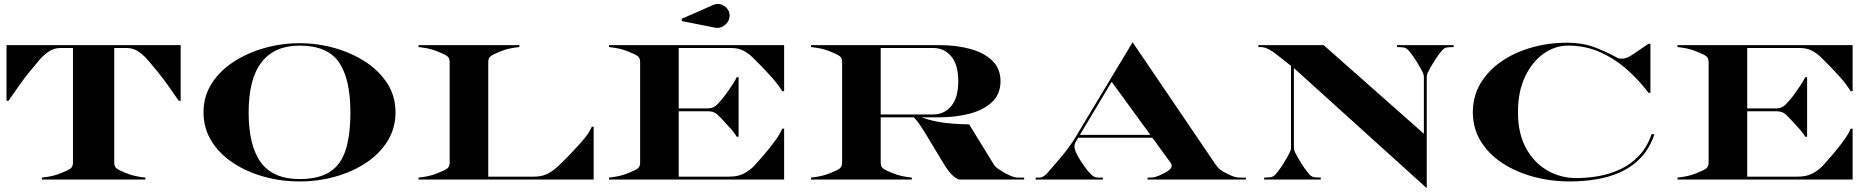

<svg xmlns="http://www.w3.org/2000/svg" viewBox="-20 -935 9769 1000"><path d="M198 -10Q228.5 -13.5 250 -18.2Q271.5 -23 296 -32.5Q334 -47.5 347 -57.2Q360 -67 360 -87.5V-685H295Q260.5 -685 232.5 -665.5Q204.5 -646 181.2 -618Q158 -590 137 -565Q104.5 -525.5 75.5 -483.5Q46.5 -441.5 24 -410H14V-700H921V-410H911Q889 -441.5 859.8 -483.5Q830.5 -525.5 798 -565Q777 -590 753.8 -618Q730.5 -646 702.5 -665.5Q674.5 -685 640 -685H575V-87.5Q575 -67 588 -57.2Q601 -47.5 639 -32.5Q663.5 -23 685 -18.2Q706.5 -13.5 737 -10V0H198Z M1540 10Q1443.5 10 1354 -15Q1264.5 -40 1193.8 -86.8Q1123 -133.5 1081.5 -200.2Q1040 -267 1040 -350Q1040 -433.5 1082.5 -500Q1125 -566.5 1197 -613.2Q1269 -660 1358 -685Q1447 -710 1540 -710Q1633 -710 1722 -685Q1811 -660 1883 -613.2Q1955 -566.5 1997.5 -500Q2040 -433.5 2040 -350Q2040 -267 1998.5 -200.2Q1957 -133.5 1886.2 -86.8Q1815.5 -40 1726 -15Q1636.5 10 1540 10ZM1540 -697.5Q1409.5 -697.5 1342.2 -610.8Q1275 -524 1275 -350Q1275 -176 1338.5 -89.2Q1402 -2.5 1540 -2.5Q1642 -2.5 1699.8 -41Q1757.5 -79.5 1781.2 -156.8Q1805 -234 1805 -350Q1805 -524 1745.2 -610.8Q1685.5 -697.5 1540 -697.5Z M2160 -10Q2190.5 -13.5 2212 -18.2Q2233.5 -23 2258 -32.5Q2296 -47.5 2309 -57.2Q2322 -67 2322 -87.5V-612.5Q2322 -633 2309 -642.8Q2296 -652.5 2258 -667.5Q2233.5 -677 2212 -681.8Q2190.5 -686.5 2160 -690V-700H2685V-690Q2654.5 -686.5 2633 -682Q2611.5 -677.5 2587 -667.5Q2549.5 -652.5 2536.2 -642.8Q2523 -633 2523 -612.5V-15H2761Q2800 -15 2828.8 -28.5Q2857.5 -42 2885.8 -68.5Q2914 -95 2951.5 -134Q3002 -186.5 3026.8 -217.5Q3051.5 -248.5 3062 -275H3072V0H2160Z M3703.4 -791 3531 -825.4V-837.4L3695.4 -909.4Q3715.4 -918.2 3735 -912Q3754.6 -905.8 3767.4 -890.2Q3780.2 -874.6 3780.2 -855Q3780.2 -835.4 3769.2 -819.4Q3758.2 -803.4 3740.8 -795.2Q3723.4 -787 3703.4 -791ZM3152 -10Q3182.5 -13.5 3204 -18.2Q3225.5 -23 3250 -32.5Q3288 -47.5 3301 -57.2Q3314 -67 3314 -87.5V-612.5Q3314 -633 3301 -642.8Q3288 -652.5 3250 -667.5Q3225.5 -677 3204 -681.8Q3182.5 -686.5 3152 -690V-700H4064V-460H4054Q4032 -495.5 4003.2 -528Q3974.5 -560.5 3941 -595Q3918 -618.5 3896.8 -639Q3875.5 -659.5 3849.8 -672.2Q3824 -685 3788 -685H3515V-370.5H3668Q3695.5 -370.5 3714.8 -390.2Q3734 -410 3751 -431.5Q3760 -443.5 3773 -461.8Q3786 -480 3798.2 -499.2Q3810.5 -518.5 3817 -533H3827V-223H3817Q3802 -248 3783 -267.8Q3764 -287.5 3747 -307Q3731 -325.5 3713.8 -340.5Q3696.5 -355.5 3668 -355.5H3515V-15H3778Q3824.5 -15 3856.2 -32Q3888 -49 3912.8 -76.2Q3937.5 -103.5 3963.5 -134Q3995 -171.5 4019.2 -205Q4043.5 -238.5 4054 -265H4064V0H3152Z M4841 -685H4567V-339H4841Q4898 -339 4934.5 -382.8Q4971 -426.5 4971 -512Q4971 -597.5 4934.5 -641.2Q4898 -685 4841 -685ZM4204 -10Q4234.5 -13.5 4256 -18.2Q4277.5 -23 4302 -32.5Q4339.5 -47 4352.8 -57Q4366 -67 4366 -87.5V-612.5Q4366 -633 4352.8 -643Q4339.5 -653 4302 -667.5Q4277.5 -677.5 4256 -682Q4234.5 -686.5 4204 -690V-700H4871Q4961.5 -700 5034 -680Q5106.5 -660 5148.8 -618.5Q5191 -577 5191 -512Q5191 -447 5148.8 -405.5Q5106.5 -364 5034 -344Q4961.5 -324 4871 -324H4778.5Q4837 -303 4901 -295.2Q4965 -287.5 5027.5 -287.5L5155 -80Q5163.5 -66 5176.8 -57Q5190 -48 5204 -39.5Q5220 -29.5 5242.2 -19.8Q5264.5 -10 5285 -10H5314V0H4974Q4953.5 -8.5 4935 -27.8Q4916.5 -47 4892.5 -86.5L4794 -250Q4781 -271 4767.2 -290.5Q4753.5 -310 4739.5 -324H4567V-87.5Q4567 -67 4580.2 -57Q4593.5 -47 4631 -32.5Q4655.5 -23 4677 -18.2Q4698.5 -13.5 4729 -10V0H4204Z M5374 -10H5394Q5415 -10 5438.8 -38Q5462.5 -66 5490.5 -98Q5518.5 -130 5540.5 -159.8Q5562.5 -189.5 5570.5 -202L5879 -715L6310 -80Q6321 -63.5 6330.5 -55.5Q6340 -47.5 6354 -39.5Q6370 -30.5 6393 -20.2Q6416 -10 6440 -10H6469V0H5957V-10H5969Q5993 -10 6016 -20.2Q6039 -30.5 6055 -39.5Q6094.5 -62.5 6077.5 -86.5L5982 -217.5H5595.5L5584 -198.5Q5570 -175.5 5581 -148.5Q5592 -121.5 5610.5 -94Q5631 -63.5 5646.2 -44.5Q5661.5 -25.5 5674.5 -17Q5678.5 -14.5 5684.8 -12.2Q5691 -10 5702 -10H5724V0H5374ZM5604.5 -232.5H5971.5L5770 -509Z M6593.5 -11.5Q6611 -12.5 6623.5 -26.8Q6636 -41 6650 -61Q6655.5 -69 6665.2 -84.2Q6675 -99.5 6684.2 -115.8Q6693.5 -132 6698.5 -143Q6701 -148.5 6702.5 -154.2Q6704 -160 6704 -167.5V-592L6630 -650.5Q6616 -662 6592 -676Q6568 -690 6544 -690H6534V-700H6874L7396 -238.5V-532.5Q7396 -540 7394.5 -545.8Q7393 -551.5 7390.5 -557Q7385.5 -568 7376.2 -584.2Q7367 -600.5 7357.2 -615.8Q7347.5 -631 7342 -639Q7328 -659 7315.5 -673.2Q7303 -687.5 7285.5 -688.5L7256 -690V-700H7551V-690L7521.5 -688.5Q7504 -687.5 7491.5 -673.2Q7479 -659 7465 -639Q7459.5 -631 7449.8 -615.8Q7440 -600.5 7430.8 -584.2Q7421.5 -568 7416.5 -557Q7414 -551.5 7412.5 -545.8Q7411 -540 7411 -532.5V45L6719 -580.5V-167.5Q6719 -160 6720.5 -154.2Q6722 -148.5 6724.5 -143Q6729.5 -132 6738.8 -115.8Q6748 -99.5 6757.8 -84.2Q6767.5 -69 6773 -61Q6787 -41 6799.5 -26.8Q6812 -12.5 6829.5 -11.5L6859 -10V0H6564V-10Z M8566 -707H8576V-451.5H8566Q8519.5 -513.5 8457.2 -569.8Q8395 -626 8317.2 -661.8Q8239.5 -697.5 8146.5 -697.5Q8079.5 -697.5 8020 -655.8Q7960.5 -614 7923.2 -536.2Q7886 -458.5 7886 -350Q7886 -241.5 7927.2 -165Q7968.5 -88.5 8037.8 -48Q8107 -7.5 8191 -7.5Q8248 -7.5 8307 -18Q8366 -28.5 8419.8 -53.8Q8473.5 -79 8516 -123.5Q8558.5 -168 8582 -236H8597Q8572.5 -163.5 8528 -115.8Q8483.5 -68 8424.5 -40.5Q8365.5 -13 8297 -1.5Q8228.5 10 8156 10Q8055.5 10 7964.5 -15Q7873.5 -40 7803 -86.8Q7732.5 -133.5 7691.8 -200.2Q7651 -267 7651 -350Q7651 -433.5 7690.8 -500.2Q7730.5 -567 7799.2 -614.5Q7868 -662 7956.2 -687.2Q8044.5 -712.5 8141 -712.5Q8220.5 -712.5 8282.5 -689.8Q8344.5 -667 8404.5 -633.5Q8413.5 -628.5 8433.5 -629.8Q8453.5 -631 8479.5 -648.5Z M8717 -10Q8747.5 -13.5 8769 -18.2Q8790.5 -23 8815 -32.5Q8853 -47.5 8866 -57.2Q8879 -67 8879 -87.5V-612.5Q8879 -633 8866 -642.8Q8853 -652.5 8815 -667.5Q8790.5 -677 8769 -681.8Q8747.5 -686.5 8717 -690V-700H9629V-460H9619Q9597 -495.5 9568.2 -528Q9539.5 -560.5 9506 -595Q9483 -618.5 9461.8 -639Q9440.5 -659.5 9414.8 -672.2Q9389 -685 9353 -685H9080V-370.5H9233Q9260.5 -370.5 9279.8 -390.2Q9299 -410 9316 -431.5Q9325 -443.5 9338 -461.8Q9351 -480 9363.2 -499.2Q9375.5 -518.5 9382 -533H9392V-223H9382Q9367 -248 9348 -267.8Q9329 -287.5 9312 -307Q9296 -325.5 9278.8 -340.5Q9261.5 -355.5 9233 -355.5H9080V-15H9343Q9389.5 -15 9421.2 -32Q9453 -49 9477.8 -76.2Q9502.5 -103.5 9528.5 -134Q9560 -171.5 9584.2 -205Q9608.5 -238.5 9619 -265H9629V0H8717Z"/></svg>

Font: Engraving CC
Style: Bold
Weight: 700
Designer: indestructible type*
Foundry: Cowboy Collective
Version: Version 1.000